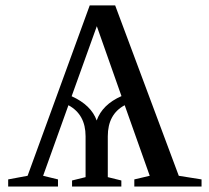

<svg xmlns="http://www.w3.org/2000/svg" viewBox="-20 -680 762 700"><path d="M714.8 0H469.7V-25.9L525.9 -39.1L434.6 -296.4Q373 -263.7 373 -183.1V-34.2L422.4 -22V0H242.7V-22L292 -34.2V-183.1Q292 -262.7 229.5 -296.4L137.2 -39.1L191.4 -25.9V0H9.8V-25.9L80.6 -39.1L307.1 -660.2H399.9L631.8 -39.1L714.8 -25.9ZM332.5 -240.7Q353 -298.8 422.9 -329.6L333 -584.5L241.2 -329.1Q312.5 -296.9 332.5 -240.7Z"/></svg>

Font: Liberation Serif
Style: Regular
Weight: 400
Designer: Steve Matteson
Foundry: Ascender Corporation
Version: Version 2.1.5